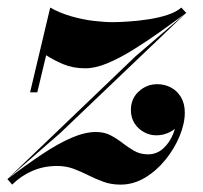

<svg xmlns="http://www.w3.org/2000/svg" viewBox="-55 -490 551 520"><path d="M-35 -5 311.5 -337 449 -455 108 -129.5ZM-22 10 -35 -5Q16.5 -44 59.8 -72.8Q103 -101.5 139 -117Q175 -132.5 205 -132.5Q228 -132.5 245.2 -123.2Q262.5 -114 277.5 -102.2Q292.5 -90.5 308.8 -81.2Q325 -72 346 -72Q369.5 -72 387.2 -88Q405 -104 415 -130Q425 -156 425 -185H444.5Q443.5 -168.5 432.5 -154.5Q421.5 -140.5 404.5 -132Q387.5 -123.5 368.5 -123.5Q350.5 -123.5 334.8 -132.2Q319 -141 309.2 -156.2Q299.5 -171.5 299.5 -192Q299.5 -223 321 -242.5Q342.5 -262 371 -262Q391 -262 408 -253Q425 -244 435.2 -226.8Q445.5 -209.5 445.5 -185Q445.5 -155.5 431.5 -121.5Q417.5 -87.5 393.2 -57.5Q369 -27.5 337.8 -8.8Q306.5 10 271.5 10Q245.5 10 224.8 2.2Q204 -5.5 184.5 -15.2Q165 -25 144.5 -32.8Q124 -40.5 99.5 -40.5Q63.5 -40.5 32.8 -27.2Q2 -14 -22 10ZM26.5 -240 81 -469.5Q107.5 -454.5 138.2 -445.8Q169 -437 198.2 -433.5Q227.5 -430 250.5 -430Q268.5 -430 294.2 -431.8Q320 -433.5 347.8 -437.8Q375.5 -442 399 -449.8Q422.5 -457.5 436 -469.5L449.5 -455Q414.5 -429.5 377.8 -403.2Q341 -377 305 -354.8Q269 -332.5 236.2 -318.8Q203.5 -305 176 -305Q143 -305 116.2 -316.2Q89.5 -327.5 70 -340.5L46 -240Z"/></svg>

Font: Bodoni Moda 11pt
Style: Bold Italic
Weight: 700
Italic angle: -13°
Designer: Owen Earl
Foundry: indestructible type
Version: Version 2.004